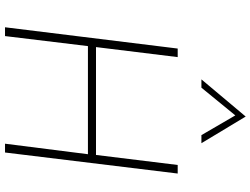

<svg xmlns="http://www.w3.org/2000/svg" viewBox="-140 -884 1024 785"><g transform="rotate(90 372.5 -492.0)"><path d="M690 -706 604 0H568L611 -339H169L128 0H92L179 -706H214L173 -372H614L655 -706ZM533 -803 448 -949 460 -951 339 -803H305L457 -984L566 -803Z"/></g></svg>

Font: Josefin Sans Thin ExtraLight
Style: Italic
Weight: 250
Italic angle: -7°
Version: Version 2.000